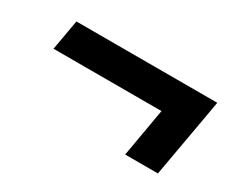

<svg xmlns="http://www.w3.org/2000/svg" viewBox="-58 -604 701 588"><g transform="rotate(30 293.0 -310.0)"><path d="M58.6 -341.8 77.6 -449.2H575.7L566.9 -398.9L526.4 -170.9H410.6L440.4 -341.8Z"/></g></svg>

Font: Cascadia Code PL SemiBold
Style: Italic
Weight: 600
Italic angle: -10°
Monospace: yes
Designer: Aaron Bell
Foundry: Saja Typeworks
Version: Version 2404.023; ttfautohint (v1.8.4)